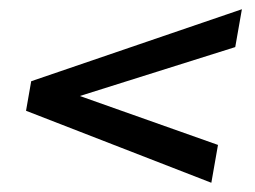

<svg xmlns="http://www.w3.org/2000/svg" viewBox="-20 -448 552 416"><path d="M153 -240 489.7 -346 504.1 -428 47.6 -272 36.4 -208 437.9 -52 452.3 -134Z"/></svg>

Font: Linux Biolinum O 
Style: Bold Italic
Weight: 700
Designer: Philipp H. Poll
Foundry: Philipp H. Poll
Version: Version 1.3.2